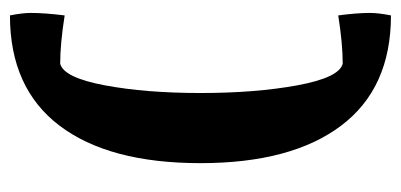

<svg xmlns="http://www.w3.org/2000/svg" viewBox="-230 -457 806 386"><g transform="rotate(-90 173.0 -264.0)"><path d="M38 -264Q38 -448 113.5 -547.5Q189 -647 335 -647Q340 -622 340 -605Q340 -577 335 -537Q278 -546 238 -546Q210 -539 194.5 -456.5Q179 -374 179 -264Q179 -153 194.5 -69Q210 15 238 22Q278 22 335 13Q340 50 340 77Q340 94 335 119Q189 119 113.5 19Q38 -81 38 -264Z"/></g></svg>

Font: Mirza
Style: Bold
Weight: 700
Designer: Arabic design by Kourosh Beigpour, Latin design by Eduardo Tunni, engineering by Lasse Fister
Version: Version 1.0010g